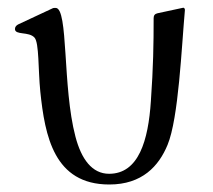

<svg xmlns="http://www.w3.org/2000/svg" viewBox="-20 -474 563 507"><path d="M268.6 13.2C355.5 13.2 399.4 -35.6 422.4 -91.3C451.7 -161.6 459.5 -350.6 468.3 -447.8C468.3 -451.2 466.3 -453.6 463.9 -453.6C463.9 -453.6 463.4 -453.6 396 -439C389.2 -437.5 385.7 -433.6 385.7 -426.3C385.7 -357.4 384.8 -297.9 378.4 -207C371.6 -103 346.2 -15.1 268.1 -15.1C223.1 -15.1 194.8 -53.7 179.2 -113.3C144.5 -244.6 161.1 -453.1 127 -453.1C124.5 -453.1 121.1 -453.1 120.1 -452.6L28.3 -409.7C23.4 -407.2 19.5 -403.3 19.5 -397.5C19.5 -380.4 56.2 -391.6 71.3 -374.5C83.5 -360.4 80.6 -290 86.4 -232.4C98.6 -114.7 122.6 13.2 268.6 13.2Z"/></svg>

Font: Cardo
Style: Italic
Weight: 400
Designer: David J. Perry
Foundry: David J. Perry
Version: Version 0.99